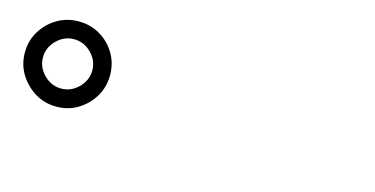

<svg xmlns="http://www.w3.org/2000/svg" viewBox="-40 -1004 1081 553"><g transform="rotate(15 500.0 -727.0)"><path d="M142.5 -801Q113 -801 91 -779Q69 -757 69 -727.5Q69 -698 91 -676Q113 -654 142.5 -654Q172 -654 194 -676Q216 -698 216 -727.5Q216 -757 194 -779Q172 -801 142.5 -801ZM206.5 -837Q235 -820 252 -791.5Q269 -763 269 -727.5Q269 -692 252 -663.5Q235 -635 206.5 -617.5Q178 -600 142.5 -600Q107 -600 78.5 -617.5Q50 -635 32.5 -663.5Q15 -692 15 -727.5Q15 -763 32.5 -791.5Q50 -820 78.5 -837Q107 -854 142.5 -854Q178 -854 206.5 -837Z"/></g></svg>

Font: Early Summer Mincho Screen
Style: Regular
Weight: 400
Designer: GuiWonder
Version: Version 1.002